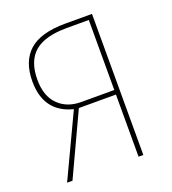

<svg xmlns="http://www.w3.org/2000/svg" viewBox="-126 -776 779 871"><g transform="rotate(-20 263.5 -340.5)"><path d="M417 -681V0H394V-300H215L75 0H49L192 -303Q58 -337 58 -485Q58 -582 113.5 -631.5Q169 -681 288 -681ZM394 -322V-660H288Q181 -660 131.5 -617Q82 -574 82 -485Q82 -406 124 -364Q166 -322 234 -322Z"/></g></svg>

Font: Fira Sans Condensed Thin
Style: Regular
Weight: 250
Width: 3
Designer: Carrois Corporate & Edenspiekermann AG
Foundry: Carrois Corporate GbR & Edenspiekermann AG
Version: Version 4.203